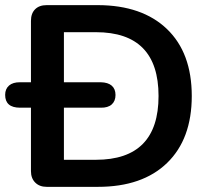

<svg xmlns="http://www.w3.org/2000/svg" viewBox="-20 -725 818 745"><path d="M352.1 -105Q595.2 -105 595.2 -352.5Q595.2 -600.1 352.1 -600.1H228V-405.8H371.1Q398.9 -405.3 413.6 -392.6Q428.2 -379.9 428.2 -356.4Q428.2 -333 413.6 -319.8Q398.9 -306.6 371.1 -307.1H228V-105ZM58.1 -307.1Q0 -307.1 0 -356.9Q0 -379.9 15.1 -393.1Q30.3 -406.2 58.1 -405.8H100.1V-644Q100.1 -672.9 116.2 -689Q132.3 -705.1 161.1 -705.1H359.9Q531.7 -704.6 627.9 -612.3Q724.1 -520 724.1 -352.5Q724.1 -185.5 628.4 -92.8Q532.7 0 359.9 0H161.1Q133.3 0 116.7 -16.6Q100.1 -33.2 100.1 -61V-307.1Z"/></svg>

Font: Nunito-Bold
Style: Bold
Weight: 700
Designer: Vernon Adams
Foundry: newtypography
Version: Version 3.000